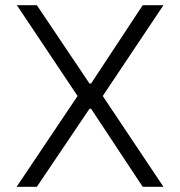

<svg xmlns="http://www.w3.org/2000/svg" viewBox="-20 -720 692 740"><path d="M279 -350 45 -700H122L325 -398H331L530 -700H610L376 -350L610 0H530L331 -301H325L122 0H44Z"/></svg>

Font: Lopes Sans Light
Style: Regular
Weight: 300
Designer: Gabriel Lam, Diego Maldonado
Foundry: TypeRant, Foresti Design
Version: Version 4.000